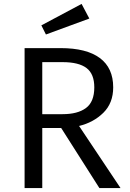

<svg xmlns="http://www.w3.org/2000/svg" viewBox="-20 -949 655 969"><path d="M551.3 -508.2Q551.3 -428.7 501.5 -379.7Q451.8 -330.8 379 -313.3L588.2 0H481.5L288.7 -303.1H193.3V0H104.1V-706.2H285.6Q416.4 -706.2 483.8 -656.2Q551.3 -606.2 551.3 -508.2ZM455.9 -508.2Q455.9 -575.9 416.7 -605.6Q377.4 -635.4 295.9 -635.4H193.3V-372.8H295.9Q371.8 -372.8 413.8 -403.8Q455.9 -434.9 455.9 -508.2ZM391.8 -929.2 430.8 -855.4 211.8 -774.9 188.7 -821Z"/></svg>

Font: FiraCode Nerd Font
Style: Regular
Weight: 400
Designer: Carrois Corporate, Edenspiekermann AG, Nikita Prokopov
Foundry: Carrois Corporate, Edenspiekermann AG, Nikita Prokopov
Version: Version 6.002;Nerd Fonts 3.4.0